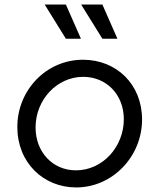

<svg xmlns="http://www.w3.org/2000/svg" viewBox="-20 -810 698 842"><path d="M335 -640 269 -790H176L269 -640ZM495 -640 429 -790H336L429 -640ZM314 12C473 12 603 -123 603 -286C603 -440 491 -548 344 -548C183 -548 56 -415 56 -253C56 -97 170 12 314 12ZM313 -63C211 -63 136 -143 136 -251C136 -372 229 -473 345 -473C447 -473 523 -395 523 -287C523 -167 431 -63 313 -63Z"/></svg>

Font: Plus Jakarta Sans
Style: Italic
Weight: 400
Italic angle: -8°
Designer: Gumpita Rahayu
Foundry: Tokotype
Version: Version 2.071;gftools[0.9.30]